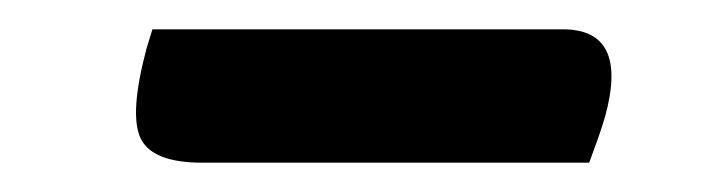

<svg xmlns="http://www.w3.org/2000/svg" viewBox="-20 -365 490 131"><path d="M84 -345H364Q409 -345 393 -286Q391 -279 388 -270.5Q385 -262 382 -254H118Q84 -254 76 -270.5Q68 -287 80 -332Q81 -335 82 -338.5Q83 -342 84 -345Z"/></svg>

Font: Recursive Sn Csl St
Style: Italic
Weight: 400
Italic angle: -15°
Version: Version 1.079;hotconv 1.0.112;makeotfexe 2.5.65598; ttfautoh